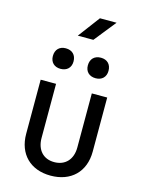

<svg xmlns="http://www.w3.org/2000/svg" viewBox="-147 -1099 894 1193"><g transform="rotate(15 300.0 -502.0)"><path d="M238 -874H338L450 -1014H343ZM413 -647C453 -647 479 -672 479 -712C479 -754 453 -779 413 -779C372 -779 346 -754 346 -712C346 -672 372 -647 413 -647ZM187 -647C228 -647 254 -672 254 -712C254 -754 228 -779 187 -779C147 -779 121 -754 121 -712C121 -672 147 -647 187 -647ZM299 10C429 10 514 -71 514 -202V-550H415V-202C415 -125 370 -77 299 -77C229 -77 185 -125 185 -202V-550H86V-202C86 -72 169 10 299 10Z"/></g></svg>

Font: JetBrains Mono Medium
Style: Regular
Weight: 436
Monospace: yes
Designer: Philipp Nurullin, Konstantin Bulenkov
Foundry: JetBrains
Version: Version 2.305